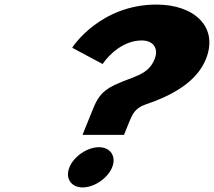

<svg xmlns="http://www.w3.org/2000/svg" viewBox="-20 -820 936 840"><path d="M283.7 -88C264.3 -40 291 0 341.6 0C392.2 0 451.3 -40 470.7 -88C490 -136 463.3 -176 412.7 -176C362.1 -176 303 -136 283.7 -88ZM428.9 -540C458.3 -583 521.1 -643 600.3 -643C649.8 -643 675.7 -609 656.3 -561C627.6 -490 563.7 -487 480.8 -448C419.6 -419 402.8 -383 385.1 -339L341 -230H522.5L545.2 -286C558.5 -319 570.9 -347 614.4 -362C736.5 -403 841.1 -463 880.7 -561C937.6 -702 829.8 -800 664.8 -800C419.5 -800 297.9 -616 295.9 -611Z"/></svg>

Font: Hussar
Style: BdWideOblFour
Weight: 700
Foundry: Cannot Into Space Fonts
Version: Version 2.00